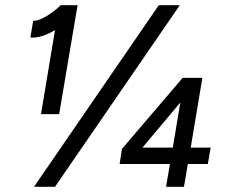

<svg xmlns="http://www.w3.org/2000/svg" viewBox="-20 -720 870 740"><path d="M138 -280 192 -604Q167 -589 143.5 -581.5Q120 -574 97 -575L108 -640Q121 -639 140.5 -648Q160 -657 179.5 -671Q199 -685 214 -700V-699L215 -700H279L208 -280ZM111 0 592 -700H673L192 0ZM620 0 635 -88H441L450 -146L684 -420H760L715 -151H792L781 -88H704L689 0ZM529 -151H646L675 -325Z"/></svg>

Font: Figtree
Style: Italic
Weight: 400
Italic angle: -9.5°
Foundry: Erik Kennedy
Version: Version 2.001; ttfautohint (v1.8.4.7-5d5b);gftools[0.9.27]